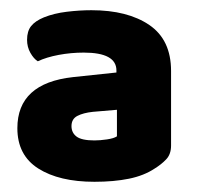

<svg xmlns="http://www.w3.org/2000/svg" viewBox="-20 -676 395 376"><path d="M165 -401Q176 -401 189.5 -403Q203 -405 209 -409V-461L162 -457Q143 -455 131.5 -449Q120 -443 120 -429Q120 -416 130 -408.5Q140 -401 165 -401ZM159 -656Q230 -656 272.5 -627Q315 -598 315 -537V-391Q315 -374 305.5 -364Q296 -354 283 -346Q262 -332 232.5 -326Q203 -320 165 -320Q96 -320 55 -346Q14 -372 14 -425Q14 -513 123 -525L208 -534V-538Q208 -573 144 -573Q119 -573 95 -568.5Q71 -564 54 -556Q46 -561 39.5 -572.5Q33 -584 33 -598Q33 -615 41 -625Q49 -635 66 -642Q86 -650 111 -653Q136 -656 159 -656Z"/></svg>

Font: Baloo Chettan
Style: Regular
Weight: 400
Designer: Maithili Shingre and Ek Type
Foundry: Ek Type
Version: Version 1.443;PS 1.000;hotconv 16.6.51;makeotf.lib2.5.65220;